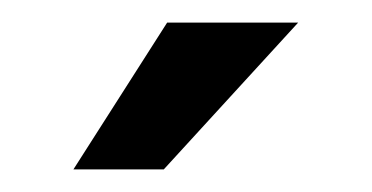

<svg xmlns="http://www.w3.org/2000/svg" viewBox="-20 -898 329 170"><path d="M45 -748 128 -878H244L125 -748Z"/></svg>

Font: BDO Grotesk
Style: Regular
Weight: 400
Designer: Deni Anggara
Foundry: Lokal Container
Version: Version 2.000